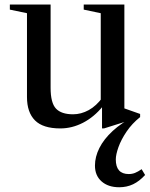

<svg xmlns="http://www.w3.org/2000/svg" viewBox="-20 -544 646 829"><path d="M240.5 10.5Q165.5 10.5 131 -24.2Q96.5 -59 96.5 -125V-487L22.5 -502.5V-524.5H198.5V-165Q198.5 -99.5 221.8 -75Q245 -50.5 295.5 -50.5Q330 -50.5 363 -68.5Q396 -86.5 424 -125V-85Q386 -38.5 338.5 -14Q291 10.5 240.5 10.5ZM420.5 10.5V-88L415 -90V-487L341.5 -502.5V-524.5H517V-76L585 -52V-38.5L429 10.5ZM495 264.5Q447 264.5 418.5 239.2Q390 214 390 171Q390 133 409.2 94.8Q428.5 56.5 466.8 21.2Q505 -14 562 -43L585 -38.5Q550 -10.5 526.5 24.2Q503 59 491.5 91.2Q480 123.5 480 144.5Q480 207.5 536 207.5Q550.5 207.5 563 202.5Q575.5 197.5 591.5 186.5L606.5 211.5Q582 238.5 554.8 251.5Q527.5 264.5 495 264.5Z"/></svg>

Font: Libre Caslon Text
Style: Regular
Weight: 400
Designer: Pablo Impallari, Rodrigo Fuenzalida, Katja Schimmel
Foundry: Pablo Impallari, Rodrigo Fuenzalida
Version: Version 2.000